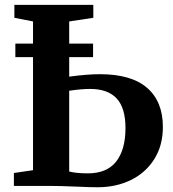

<svg xmlns="http://www.w3.org/2000/svg" viewBox="-20 -763 708 788"><path d="M648.5 -242Q648.5 -166 613.2 -110Q578 -54 517.2 -24.2Q456.5 5.5 380.5 5.5Q347 5.5 295.5 3Q224.5 0 185 0H37V-53L115.5 -64.5V-528.5H43V-584H115.5V-675L39 -690V-743H363V-690L264 -675V-584H362V-528.5H264V-448.5Q339.5 -458.5 389.5 -458.5Q519.5 -458.5 584 -402.2Q648.5 -346 648.5 -242ZM495 -237.5Q495 -320 458.8 -359Q422.5 -398 349.5 -398Q313.5 -398 264 -390.5V-59Q294 -51.5 340.5 -51.5Q418.5 -51.5 456.8 -100Q495 -148.5 495 -237.5Z"/></svg>

Font: Merriweather Text
Style: Bold
Weight: 700
Designer: Eben Sorkin
Foundry: Eben Sorkin
Version: Version 2.100